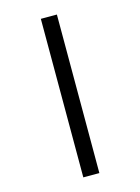

<svg xmlns="http://www.w3.org/2000/svg" viewBox="-118 -692 666 914"><g transform="rotate(-15 214.5 -234.5)"><path d="M255.4 -625.5H176.3V155.8H255.4Z"/></g></svg>

Font: Bakudai
Style: Light
Weight: 300
Version: Version 1.48